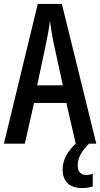

<svg xmlns="http://www.w3.org/2000/svg" viewBox="-20 -734 512 981"><path d="M367 0C323 40 300 86 300 131C300 193 334 227 402 227C424 227 442 223 454 218V153C446 157 437 160 421 160C393 160 377 143 377 113C377 76 391 45 435 0H472L296 -714H173L0 0H107L154 -208H319ZM253 -519 301 -298H170L217 -520C225 -558 232 -597 235 -629C239 -597 245 -559 253 -519Z"/></svg>

Font: Noto Sans Devanagari ExtraCondensed Medium
Style: Regular
Weight: 500
Width: 2
Designer: Jelle Bosma - Monotype Design Team
Foundry: Monotype Imaging Inc.
Version: Version 2.004